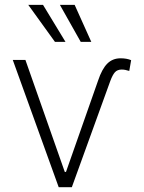

<svg xmlns="http://www.w3.org/2000/svg" viewBox="-20 -780 600 800"><path d="M85.9 -530.3 250 -63.5H254.9L388.7 -444.3Q404.8 -492.7 427 -514.9Q449.2 -537.1 482.4 -537.1Q507.8 -537.1 526.4 -529.3L518.6 -484.4Q501 -490.2 487.3 -490.2Q468.8 -490.2 458.7 -478.8Q448.7 -467.3 439.5 -442.4L279.3 0H224.6L33.2 -530.3ZM97.7 -759.8H159.2L252.9 -605.5H209ZM229.5 -759.8H291L360.4 -605.5H316.4Z"/></svg>

Font: Pretendard JP ExtraLight
Style: Regular
Weight: 200
Designer: Base glyphs from Inter by Rasmus Andersson; Hangeul glyphs from Noto Sans CJK(Source Han Sans) by Jang Soo-young and Kan
Foundry: Kil Hyung-jin
Version: Version 1.309